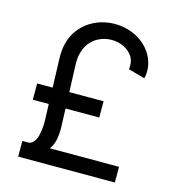

<svg xmlns="http://www.w3.org/2000/svg" viewBox="-109 -831 849 924"><g transform="rotate(15 315.5 -368.5)"><path d="M62.5 -363.6H139.6L134.9 -507.1Q132.5 -583.8 163.4 -635.7Q178.3 -660.5 198.7 -679.5Q219.1 -698.5 243.4 -711.3Q267.8 -724.1 294.9 -730.6Q322.1 -737.2 350.9 -737.2Q384.6 -737.2 414.6 -728.7Q444.6 -720.2 469.5 -705.3Q494.3 -690.3 513.1 -669.7Q532 -649.1 543.3 -625.2Q554.7 -601.2 557.7 -574.8Q560.7 -548.3 554 -521.3L471.6 -544Q474.1 -562.5 471.4 -578.3Q468.8 -594.1 460.6 -606.9Q443.9 -632.5 415.7 -645.8Q387.4 -659.1 355.1 -659.1Q321 -659.1 289.4 -643.1Q273.4 -634.9 260.3 -622.5Q247.2 -610.1 237.6 -593.2Q228 -576.3 222.7 -554.9Q217.3 -533.4 217.3 -507.1L222.7 -363.6H393.5V-282.7H225.5L228.7 -198.9Q230.5 -163.4 224.8 -131.9Q219.1 -100.5 202.1 -78.1H546.9V0H65.3V-78.1H93.8Q106.2 -78.1 114.7 -85.6Q123.2 -93 128.9 -103.9Q134.6 -114.7 137.4 -127Q140.3 -139.2 141.7 -149.1Q145.6 -177.6 144.9 -198.9L142 -282.7H62.5Z"/></g></svg>

Font: Inter P
Style: Regular
Weight: 400
Designer: Rasmus Andersson
Foundry: rsms
Version: Version 3.018;git-588b23468